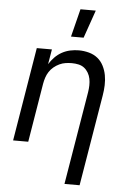

<svg xmlns="http://www.w3.org/2000/svg" viewBox="-63 -801 726 1062"><g transform="rotate(5 300.0 -270.0)"><path d="M336 215 422 -302Q425 -321 425.5 -340Q426 -359 422.5 -376.5Q419 -394 410 -409.5Q401 -425 387.5 -435.5Q374 -446 356 -450Q338 -454 319 -454Q302 -454 284.5 -451.5Q267 -449 250 -441Q233 -433 218.5 -421Q204 -409 194 -393.5Q184 -378 178.5 -361Q173 -344 170 -327L116 0H32L118 -520H202L188 -437Q201 -458 218.5 -476Q236 -494 258 -506Q280 -518 304 -523Q328 -528 351 -528Q380 -528 407.5 -520.5Q435 -513 455.5 -496.5Q476 -480 488.5 -455.5Q501 -431 506 -404Q511 -377 510 -348Q509 -319 504 -290L420 215ZM301 -600 340 -755H425L371 -600Z"/></g></svg>

Font: Iosevka Aile Oblique
Style: Regular
Weight: 400
Italic angle: -9°
Designer: Belleve Invis
Foundry: Belleve Invis
Version: Version 31.1.0; ttfautohint (v1.8.4)